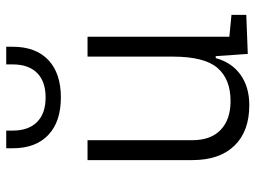

<svg xmlns="http://www.w3.org/2000/svg" viewBox="-123 -700 832 626"><g transform="rotate(-90 293.0 -387.0)"><path d="M263.2 9.8Q177.7 9.8 130.9 -38.8Q84 -87.4 84 -175.8V-517.6H148.9V-175.8Q148.9 -115.7 182.6 -83.5Q216.3 -51.3 276.4 -51.3Q348.1 -51.3 384.8 -94.2Q421.4 -137.2 421.4 -239.3V-517.6H486.3V-55.2L557.6 -48.3V0L430.2 4.9L422.9 -99.6H416.5Q402.3 -47.4 362.3 -18.8Q322.3 9.8 263.2 9.8ZM288.1 -604.5Q209.5 -604.5 166 -645.5Q122.6 -686.5 122.6 -761.7V-782.7H180.2V-761.7Q180.2 -710 208.3 -682.1Q236.3 -654.3 288.1 -654.3Q340.3 -654.3 368.2 -682.1Q396 -710 396 -761.7V-782.7H453.6V-761.7Q453.6 -686.5 410.4 -645.5Q367.2 -604.5 288.1 -604.5Z"/></g></svg>

Font: Caskaydia Cove Light
Style: Regular
Weight: 300
Monospace: yes
Designer: Aaron Bell
Foundry: Saja Typeworks
Version: Version 4.300; ttfautohint (v1.8.3)